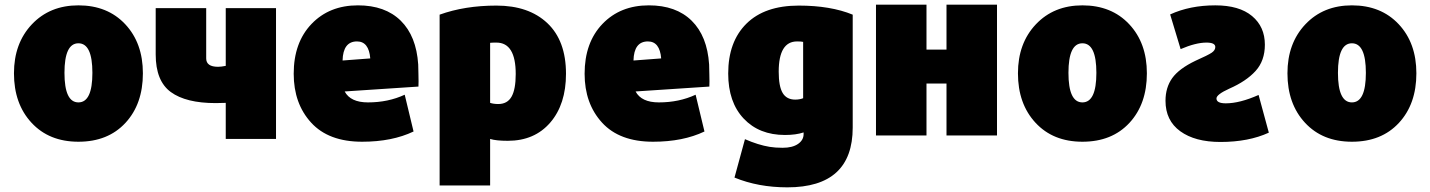

<svg xmlns="http://www.w3.org/2000/svg" viewBox="-20 -582 6146 825"><path d="M594 -267Q594 -135 519 -54Q444 27 317 27Q191 27 115.5 -54.5Q40 -136 40 -267Q40 -396 117 -477.5Q194 -559 317 -559Q442 -559 518 -478Q594 -397 594 -267ZM317 -142Q377 -142 377 -269Q377 -396 317 -396Q257 -396 257 -269Q257 -142 317 -142Z M1166 15H950V-140Q934 -139 907 -139Q779 -139 714 -186.5Q649 -234 649 -348V-547H866V-331Q866 -295 917 -295Q930 -295 950 -299V-547H1166Z M1778 -210 1461 -189Q1486 -142 1561 -142Q1648 -142 1719 -175L1757 -17Q1665 27 1536 27Q1392 27 1317 -55Q1242 -137 1242 -265Q1242 -399 1318.5 -479Q1395 -559 1518 -559Q1635 -559 1702 -493Q1769 -427 1777 -305Q1777 -295 1778 -262Q1779 -229 1778 -210ZM1571 -331Q1565 -404 1514 -404Q1454 -404 1452 -322Z M2412 -265Q2412 -134 2344.5 -55.5Q2277 23 2162 23Q2111 23 2086 15V215H1869V-519Q1977 -558 2113 -558Q2252 -558 2332 -482.5Q2412 -407 2412 -265ZM2196 -264Q2196 -399 2113 -399Q2093 -399 2086 -398V-140Q2101 -135 2121 -135Q2160 -135 2178 -166.5Q2196 -198 2196 -264Z M3028 -210 2711 -189Q2736 -142 2811 -142Q2898 -142 2969 -175L3007 -17Q2915 27 2786 27Q2642 27 2567 -55Q2492 -137 2492 -265Q2492 -399 2568.5 -479Q2645 -559 2768 -559Q2885 -559 2952 -493Q3019 -427 3027 -305Q3027 -295 3028 -262Q3029 -229 3028 -210ZM2821 -331Q2815 -404 2764 -404Q2704 -404 2702 -322Z M3644 -34Q3644 223 3363 223Q3238 223 3136 181L3181 16Q3238 41 3287 49Q3311 53 3343 53Q3385 53 3409 36.5Q3433 20 3433 -6V-13Q3400 -2 3353 -2Q3242 -2 3175.5 -72.5Q3109 -143 3109 -266Q3109 -403 3187.5 -480.5Q3266 -558 3412 -558Q3549 -558 3644 -519ZM3431 -160V-402Q3424 -404 3405 -404Q3326 -404 3326 -274Q3326 -211 3343 -182.5Q3360 -154 3397 -154Q3416 -154 3431 -160Z M4264 -562V0H4047V-223H3961V0H3744V-562H3961V-369H4047V-562Z M4908 -267Q4908 -135 4833 -54Q4758 27 4631 27Q4505 27 4429.5 -54.5Q4354 -136 4354 -267Q4354 -396 4431 -477.5Q4508 -559 4631 -559Q4756 -559 4832 -478Q4908 -397 4908 -267ZM4631 -142Q4691 -142 4691 -269Q4691 -396 4631 -396Q4571 -396 4571 -269Q4571 -142 4631 -142Z M4988 -149Q4988 -206 5017 -246.5Q5046 -287 5117 -321Q5171 -345 5186.5 -355.5Q5202 -366 5202 -380Q5202 -399 5164 -399Q5118 -399 5053 -371L5008 -520Q5093 -559 5202 -559Q5305 -559 5360 -513Q5415 -467 5415 -390Q5415 -321 5375 -277Q5335 -233 5262 -201Q5207 -176 5207 -159Q5207 -138 5247 -138Q5307 -138 5388 -174Q5402 -120 5432 -12Q5345 28 5224 28Q5115 28 5051.5 -18Q4988 -64 4988 -149Z M6066 -267Q6066 -135 5991 -54Q5916 27 5789 27Q5663 27 5587.5 -54.5Q5512 -136 5512 -267Q5512 -396 5589 -477.5Q5666 -559 5789 -559Q5914 -559 5990 -478Q6066 -397 6066 -267ZM5789 -142Q5849 -142 5849 -269Q5849 -396 5789 -396Q5729 -396 5729 -269Q5729 -142 5789 -142Z"/></svg>

Font: Repo
Style: ExtraBlack
Weight: 1000
Designer: Stefan Peev
Foundry: Context Ltd
Version: Version 001.000